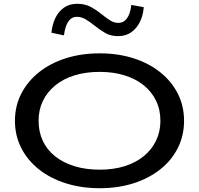

<svg xmlns="http://www.w3.org/2000/svg" viewBox="-20 -982 1053 1015"><path d="M507 13Q410 13 328 -13Q246 -39 186 -86.5Q126 -134 92.5 -199.5Q59 -265 59 -343Q59 -422 92.5 -487Q126 -552 186 -600Q246 -648 328 -674Q410 -700 507 -700Q604 -700 685.5 -674Q767 -648 827 -600Q887 -552 920 -487Q953 -422 953 -343Q953 -265 920 -199.5Q887 -134 827 -86.5Q767 -39 685.5 -13Q604 13 507 13ZM507 -85Q580 -85 639 -103.5Q698 -122 740 -156.5Q782 -191 805 -238.5Q828 -286 828 -343Q828 -402 805 -449.5Q782 -497 740 -531Q698 -565 639 -583.5Q580 -602 507 -602Q433 -602 373.5 -583.5Q314 -565 271.5 -530Q229 -495 206.5 -448Q184 -401 184 -343Q184 -285 206.5 -237Q229 -189 271.5 -155.5Q314 -122 373.5 -103.5Q433 -85 507 -85ZM604 -791Q566 -791 537.5 -807Q509 -823 482 -845Q456 -866 433.5 -879.5Q411 -893 386 -893Q358 -893 341 -868Q324 -843 318 -795L252 -809Q256 -852 272.5 -886.5Q289 -921 318 -941.5Q347 -962 388 -962Q429 -962 459.5 -945.5Q490 -929 517 -907Q542 -887 562.5 -874Q583 -861 605 -861Q626 -861 640 -873Q654 -885 662.5 -906Q671 -927 674 -956L740 -944Q737 -902 720 -867Q703 -832 674 -811.5Q645 -791 604 -791Z"/></svg>

Font: BioRhyme SemiExpanded Medium
Style: Regular
Weight: 500
Width: 6
Designer: Aoife Mooney
Foundry: Aoife Mooney Type
Version: Version 1.600;gftools[0.9.33]